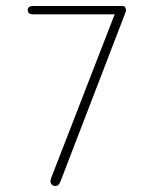

<svg xmlns="http://www.w3.org/2000/svg" viewBox="-20 -616 520 643"><path d="M364 -568 151 -19Q149 -11 149 -8Q149 -2 154 2.5Q159 7 165 7Q171 7 175 3.5Q179 0 182 -7L399 -571Q400 -574 401 -576.5Q402 -579 402 -583Q401 -590 398.5 -593Q396 -596 388 -596H90Q82 -596 77.5 -592.5Q73 -589 73 -582Q73 -575 77.5 -571.5Q82 -568 90 -568Z"/></svg>

Font: Beiruti ExtraLight
Style: Regular
Weight: 250
Designer: Arlette Boutros
Foundry: Boutros
Version: Version 1.41